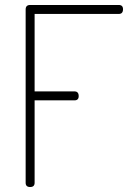

<svg xmlns="http://www.w3.org/2000/svg" viewBox="-20 -751 529 771"><path d="M101 -731H457Q474 -731 474 -714Q474 -695 457 -695H119V-384H279Q296 -384 296 -365Q296 -348 279 -348H119V-17Q119 0 101 0Q83 0 83 -17V-713Q83 -731 101 -731Z"/></svg>

Font: Dosis
Style: ExtraLight
Weight: 250
Designer: Edgar Tolentino, Pablo Impallari, Igino Marini
Foundry: Edgar Tolentino, Pablo Impallari, Igino Marini
Version: Version 1.007